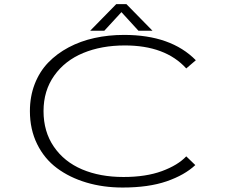

<svg xmlns="http://www.w3.org/2000/svg" viewBox="-20 -870 1090 902"><path d="M696.5 -725.5H630.5L550.5 -813L470 -725.5H403.5L526 -850.5H574ZM556 11Q464.5 11 385.8 -12.5Q307 -36 247.8 -80Q188.5 -124 154.5 -193Q120.5 -262 120.5 -348Q120.5 -417 143.2 -475.5Q166 -534 206.5 -576Q247 -618 302.5 -647.5Q358 -677 424 -691.5Q490 -706 563 -706Q783 -706 900 -587L855 -548.5Q757 -656.5 566.5 -656.5Q456.5 -656.5 370.8 -621Q285 -585.5 234.8 -514.8Q184.5 -444 184.5 -348Q184.5 -251.5 233 -180.8Q281.5 -110 365.8 -74.2Q450 -38.5 560 -38.5Q665.5 -38.5 740.8 -66.2Q816 -94 855 -135.5L897.5 -94.5Q847.5 -47.5 762.8 -18.2Q678 11 556 11Z"/></svg>

Font: League Mono Extended UltraLight
Style: Regular
Weight: 200
Width: 9
Designer: Tyler Finck
Foundry: The League of Moveable Type / Tyler Finck
Version: Version 2.210